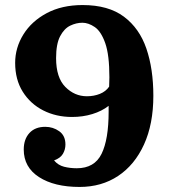

<svg xmlns="http://www.w3.org/2000/svg" viewBox="-20 -729 672 760"><path d="M295 11Q195 11 134.5 -28Q74 -67 74 -137Q74 -178 96.5 -202.5Q119 -227 159 -227Q190 -227 214.5 -209.5Q239 -192 239 -157Q239 -137 229 -120Q219 -103 194 -94Q210 -75 233.5 -69Q257 -63 284 -63Q354 -63 382 -120Q410 -177 410 -287V-310Q383 -289 345.5 -277.5Q308 -266 265 -266Q202 -266 151 -292Q100 -318 70 -366Q40 -414 40 -480Q40 -540 72.5 -592.5Q105 -645 165 -677Q225 -709 307 -709Q409 -709 470.5 -663Q532 -617 559.5 -536.5Q587 -456 587 -350Q587 -238 550 -157Q513 -76 447.5 -32.5Q382 11 295 11ZM202 -499Q202 -422 238.5 -385Q275 -348 324 -348Q352 -348 375.5 -357.5Q399 -367 412 -386Q413 -405 413 -423Q413 -512 396.5 -558.5Q380 -605 355 -622Q330 -639 306 -639Q282 -639 258 -627.5Q234 -616 218 -585.5Q202 -555 202 -499Z"/></svg>

Font: Calistoga
Style: Regular
Weight: 400
Designer: Yvonne Schuttler, Eben Sorkin
Foundry: www.sorkintype.com
Version: Version 1.010; ttfautohint (v1.8.4.7-5d5b)